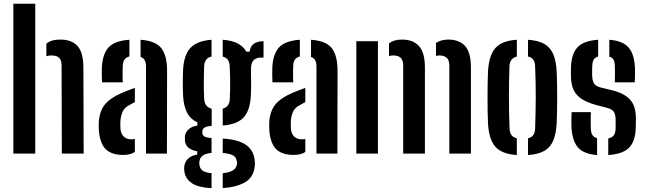

<svg xmlns="http://www.w3.org/2000/svg" viewBox="-20 -820 3446 1025"><path d="M51.3 0V-800H168.2V0ZM310.1 0 308.8 -470.6Q308.8 -498.4 296 -511.2Q283.3 -524 254.5 -524Q239.7 -524 227.5 -520.1V-587.1Q241 -597.9 258.8 -603.3Q276.6 -608.7 301.5 -608.7Q363 -608.7 393.9 -574.2Q424.9 -539.7 425.2 -461L426.6 0Z M507.7 -124.1Q507.2 -134.7 507.1 -147.6Q507 -160.5 507.5 -170.8Q510.4 -209.2 524.2 -237.7Q538 -266.2 567.8 -288.7Q597.6 -311.2 648.5 -331.3Q661.4 -336.5 674.2 -341.3Q686.9 -346 699.9 -350.6V-274.6Q694.2 -272.1 688.1 -268.7Q682.1 -265.2 675.3 -261.5Q643.4 -246 633.5 -221.6Q623.7 -197.1 622.6 -170.3Q622.3 -157.2 622.4 -149.9Q622.5 -142.6 623 -132.3Q625.5 -105.5 640.6 -90.9Q655.8 -76.2 682.6 -76.2Q692.8 -76.2 699.9 -78.6V-8.7Q676.9 7.1 638.5 7.1Q575.6 7.1 544.5 -23.5Q513.4 -54.2 507.7 -124.1ZM524.6 -380.4Q523.7 -393.9 523.4 -415.5Q523.1 -437.1 523.6 -457.3Q526.7 -529.7 558.8 -566.1Q591 -602.4 670.8 -607.7V-518.7Q654.7 -514.7 645.6 -503.3Q636.5 -491.9 635.5 -471.1Q634.7 -461 634.5 -441.8Q634.2 -422.5 634.6 -404.6Q635 -386.6 635.5 -380.4ZM759.4 0V-464.7Q759.4 -485.5 752.6 -498.2Q745.8 -510.8 730.4 -516.1V-607.7Q811.1 -602.1 841.7 -562.3Q872.3 -522.4 872 -440.2L871.2 0Z M1109.4 184.5Q1038.6 180.9 1005 158.4Q971.4 135.8 965 99.9Q964 93.6 963.3 84.9Q962.6 76.1 963.7 69Q966.4 43.9 984.1 26.9Q1001.8 9.9 1032.9 5.3V-12.2Q972.8 -22.8 967.4 -67.2Q966.4 -76.6 966.8 -81.7Q967.2 -86.8 967.4 -93.6Q969.6 -114.1 987.6 -130.2Q1005.6 -146.3 1033.8 -149.5V-166.8Q997.2 -183.2 979.1 -217.5Q961 -251.8 957.7 -305.2Q956.7 -328.2 956.2 -346.3Q955.7 -364.4 955.8 -380.7Q955.9 -397.1 956.4 -414.5Q956.9 -432 957.7 -453Q962.9 -529.3 998.3 -565.9Q1033.7 -602.4 1109.4 -607.7V-518.2Q1089.8 -513.6 1080.2 -500.6Q1070.5 -487.6 1069.8 -465.2Q1068.8 -437.1 1068.3 -406.9Q1067.8 -376.8 1068.1 -347.6Q1068.3 -318.4 1069.8 -292.6Q1071 -270.2 1081.3 -257.2Q1091.6 -244.3 1110.1 -239.5V-148.1Q1082.6 -146.1 1071.3 -138.3Q1060.1 -130.4 1060.1 -116.7Q1060.1 -116 1060.1 -114.8Q1060.1 -113.7 1060.1 -112.5Q1060.1 -98.9 1070.1 -92.1Q1080.1 -85.3 1109.4 -82.9V-3.5Q1081.1 -1.2 1064.9 8.7Q1048.7 18.6 1045.4 38Q1043.5 44.2 1043.8 51.3Q1044.1 58.4 1045.4 64.1Q1049.2 84.1 1065.3 93.2Q1081.5 102.2 1109.4 104.5ZM1169 184.2V104.7Q1199.8 101.7 1219.3 91.9Q1238.8 82.2 1243.3 62.4Q1246 55.1 1245.7 48.6Q1245.5 42.1 1242.5 34.3Q1238.5 15.1 1218.9 7Q1199.3 -1.2 1169 -3.6V-80.4Q1249.4 -75.4 1290.7 -48.2Q1332.1 -21.1 1339.4 32.2Q1340.5 39.1 1340.9 49.4Q1341.3 59.6 1339.4 70.9Q1332.1 129.5 1285.2 154.8Q1238.3 180.1 1169 184.2ZM1169 -149.9V-239.7Q1186.5 -244.8 1196 -257Q1205.6 -269.1 1206.8 -290.5Q1208.3 -316.6 1208.7 -346.3Q1209.1 -376 1208.5 -406.9Q1207.8 -437.9 1206.3 -467.4Q1205.1 -488.5 1196.2 -500.9Q1187.3 -513.3 1169 -517.9V-607.7Q1263.3 -601.4 1295.3 -544.2H1312.8Q1316 -572.2 1334.7 -586Q1353.4 -599.7 1386.9 -600V-512.6H1373.5Q1348.4 -512.6 1334.2 -498.8Q1319.9 -485 1319.9 -451.8V-425.1Q1320.4 -402.3 1320.5 -384.3Q1320.7 -366.3 1320.4 -347.8Q1320.2 -329.3 1318.9 -305.2Q1314.3 -228.9 1279.8 -192.2Q1245.3 -155.5 1169 -149.9Z M1417.7 -124.1Q1417.2 -134.7 1417.1 -147.6Q1417 -160.5 1417.5 -170.8Q1420.4 -209.2 1434.2 -237.7Q1448 -266.2 1477.8 -288.7Q1507.6 -311.2 1558.5 -331.3Q1571.4 -336.5 1584.2 -341.3Q1596.9 -346 1609.9 -350.6V-274.6Q1604.2 -272.1 1598.1 -268.7Q1592.1 -265.2 1585.3 -261.5Q1553.4 -246 1543.5 -221.6Q1533.7 -197.1 1532.6 -170.3Q1532.3 -157.2 1532.4 -149.9Q1532.5 -142.6 1533 -132.3Q1535.5 -105.5 1550.6 -90.9Q1565.8 -76.2 1592.6 -76.2Q1602.8 -76.2 1609.9 -78.6V-8.7Q1586.9 7.1 1548.5 7.1Q1485.6 7.1 1454.5 -23.5Q1423.4 -54.2 1417.7 -124.1ZM1434.6 -380.4Q1433.7 -393.9 1433.4 -415.5Q1433.1 -437.1 1433.6 -457.3Q1436.7 -529.7 1468.8 -566.1Q1501 -602.4 1580.8 -607.7V-518.7Q1564.7 -514.7 1555.6 -503.3Q1546.5 -491.9 1545.5 -471.1Q1544.7 -461 1544.5 -441.8Q1544.2 -422.5 1544.6 -404.6Q1545 -386.6 1545.5 -380.4ZM1669.4 0V-464.7Q1669.4 -485.5 1662.6 -498.2Q1655.8 -510.8 1640.4 -516.1V-607.7Q1721.1 -602.1 1751.7 -562.3Q1782.3 -522.4 1782 -440.2L1781.2 0Z M1882.3 0V-600H1997.6V0ZM2378.7 0V-470.6Q2378.5 -499 2364.6 -511.5Q2350.7 -524 2325.2 -524Q2314.7 -524 2307.5 -521.1V-590.9Q2320.7 -599.4 2336.7 -604.1Q2352.7 -608.7 2373.2 -608.7Q2431.4 -608.7 2462.6 -574.5Q2493.8 -540.4 2494 -461V0ZM2132.5 0V-470.6Q2132.3 -498.4 2119.2 -511.2Q2106.1 -524 2079.5 -524Q2073.7 -524 2067.9 -523.3Q2062 -522.5 2056.7 -520.6V-588.6Q2069.7 -598.6 2086.3 -603.7Q2102.9 -608.7 2126.5 -608.7Q2184.7 -608.7 2216.4 -574.5Q2248.1 -540.4 2248.4 -461V0Z M2585.2 -162Q2583.9 -186.8 2583.3 -222.3Q2582.7 -257.7 2582.7 -297.2Q2582.7 -336.6 2583.3 -373.6Q2583.9 -410.7 2585.2 -438.4Q2590.2 -524.3 2624.5 -563.4Q2658.8 -602.6 2739.1 -607.7V-518.2Q2718.8 -512.8 2709.6 -499.8Q2700.4 -486.7 2699.7 -465.2Q2698.5 -430 2697.8 -390.1Q2697 -350.2 2696.9 -307.7Q2696.8 -265.2 2697.7 -221.8Q2698.5 -178.3 2700.3 -135.4Q2701 -112.9 2710.1 -99.7Q2719.3 -86.4 2739.1 -81.6V7.7Q2658.2 2.4 2623.8 -37.5Q2589.4 -77.4 2585.2 -162ZM2798.7 7.7V-81.6Q2818.8 -86.6 2827.4 -99.8Q2836.1 -112.9 2836.8 -134.7Q2838.3 -179.7 2839.1 -220.7Q2840 -261.8 2840.1 -301.5Q2840.2 -341.3 2839.4 -381.9Q2838.5 -422.4 2836.8 -466.1Q2836.1 -488 2827.3 -500.9Q2818.6 -513.9 2798.7 -518.4V-607.7Q2853.6 -604.1 2886 -585.4Q2918.3 -566.6 2933.7 -530.4Q2949 -494.3 2951.9 -438.4Q2953.1 -411.9 2953.8 -376.1Q2954.6 -340.4 2954.6 -301.7Q2954.6 -262.9 2953.8 -226.5Q2953.1 -190.1 2951.9 -162Q2948.7 -105.5 2933.4 -69.3Q2918 -33.1 2885.7 -14.5Q2853.4 4.1 2798.7 7.7Z M3030.6 -145.4Q3030.1 -168.1 3030.4 -188Q3030.7 -208 3031.6 -221.4H3134.6Q3133.1 -189.5 3133.5 -168.9Q3133.9 -148.4 3134.2 -132.9Q3135 -110.7 3142.9 -98.8Q3150.8 -86.9 3167.6 -82.1V7.7Q3095.2 2.4 3064.4 -34.1Q3033.7 -70.5 3030.6 -145.4ZM3227.2 7.7V-81Q3247.4 -85.3 3256.7 -97.7Q3266 -110.1 3266.4 -133.7Q3266.6 -147.3 3266.6 -153.5Q3266.6 -159.7 3266.6 -165.4Q3266.6 -171.1 3266.4 -183.4Q3266 -208.5 3257.3 -222.4Q3248.6 -236.3 3224.3 -243.2L3159.2 -260.5Q3115.2 -272.6 3086.3 -291Q3057.4 -309.5 3043.1 -338.4Q3028.7 -367.3 3028.1 -411.3Q3027.9 -424 3027.9 -433.3Q3027.9 -442.7 3028.1 -452.7Q3028.7 -529.3 3061.5 -565.9Q3094.3 -602.6 3173.3 -607.7V-518.4Q3157 -514.2 3149.9 -502.5Q3142.8 -490.9 3142 -469.6Q3141.8 -464.2 3141.3 -453Q3140.8 -441.9 3141 -421.7Q3141.5 -393.4 3149.9 -376.8Q3158.4 -360.3 3186.3 -353L3245.2 -338.7Q3310.4 -323.3 3342.6 -289.2Q3374.7 -255.2 3374.7 -188.6Q3374.7 -176.3 3374.6 -165.8Q3374.5 -155.3 3374.1 -142.5Q3373.2 -68.3 3339.6 -32.8Q3306 2.6 3227.2 7.7ZM3262.1 -380.4Q3262.8 -394 3262.9 -411.1Q3263.1 -428.3 3262.9 -444.1Q3262.8 -460 3262.3 -469.8Q3261.5 -490.6 3255 -502Q3248.6 -513.3 3232.9 -517.7V-607.7Q3304.4 -602.4 3335.5 -566.6Q3366.7 -530.9 3369.8 -456.6Q3370.1 -448.9 3370.1 -433.7Q3370.1 -418.6 3369.7 -403.4Q3369.3 -388.2 3368.4 -380.4Z"/></svg>

Font: Big Shoulders Stencil Text Thin
Style: Regular
Weight: 100
Designer: Patric King
Foundry: XO Type Co
Version: Version 2.001